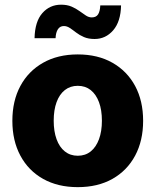

<svg xmlns="http://www.w3.org/2000/svg" viewBox="-20 -772 650 803"><path d="M305.2 10.7Q221.7 10.7 160.2 -23.9Q98.6 -58.6 65.2 -121.1Q31.7 -183.6 31.7 -266.6Q31.7 -350.1 65.2 -412.4Q98.6 -474.6 160.2 -509.5Q221.7 -544.4 305.2 -544.4Q389.2 -544.4 450.4 -509.5Q511.7 -474.6 545.2 -412.4Q578.6 -350.1 578.6 -266.6Q578.6 -183.6 545.2 -121.1Q511.7 -58.6 450.4 -23.9Q389.2 10.7 305.2 10.7ZM305.2 -120.6Q336.9 -120.6 359.4 -138.7Q381.8 -156.7 394 -189.7Q406.2 -222.7 406.2 -267.1Q406.2 -312 394 -344.7Q381.8 -377.4 359.4 -395.3Q336.9 -413.1 305.2 -413.1Q273.9 -413.1 251.2 -395.3Q228.5 -377.4 216.6 -344.7Q204.6 -312 204.6 -267.1Q204.6 -222.7 216.6 -189.7Q228.5 -156.7 251.2 -138.7Q273.9 -120.6 305.2 -120.6ZM375.5 -608.9Q350.1 -608.9 331.3 -616.9Q312.5 -625 298.3 -636Q284.2 -647 272 -655Q259.8 -663.1 247.1 -663.1Q231 -663.1 222.2 -649.7Q213.4 -636.2 212.4 -612.3H124.5Q126 -681.6 157 -717Q188 -752.4 235.4 -752.4Q260.7 -752.4 279.3 -744.4Q297.9 -736.3 312.3 -725.8Q326.7 -715.3 338.9 -707.3Q351.1 -699.2 363.8 -699.2Q382.3 -699.2 390.4 -712.2Q398.4 -725.1 399.4 -749.5H486.3Q484.9 -681.6 453.4 -645.3Q421.9 -608.9 375.5 -608.9Z"/></svg>

Font: Inter 20pt ExtraBold
Style: Regular
Weight: 800
Version: Version 4.001;git-66647c0bb